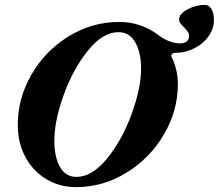

<svg xmlns="http://www.w3.org/2000/svg" viewBox="-20 -754 898 788"><path d="M53 -242Q53 -351 109.5 -448.5Q166 -546 262 -605Q358 -664 470 -664Q557 -664 629 -611Q652 -593 675.5 -584.5Q699 -576 718 -576Q756 -576 756 -608Q756 -616 751.5 -622.5Q747 -629 736 -641Q734 -643 727.5 -650Q721 -657 718 -662.5Q715 -668 715 -674Q715 -697 749.5 -715.5Q784 -734 821 -734Q837 -734 847.5 -717.5Q858 -701 858 -672Q858 -636 835.5 -604.5Q813 -573 776 -555Q739 -537 699 -537Q690 -537 685.5 -531.5Q681 -526 684 -521Q710 -468 710 -408Q710 -300 653 -202.5Q596 -105 499.5 -45.5Q403 14 292 14Q225 14 170.5 -18.5Q116 -51 84.5 -109Q53 -167 53 -242ZM559 -473Q559 -539 535 -580.5Q511 -622 466 -622Q402 -622 341 -546.5Q280 -471 241.5 -364.5Q203 -258 203 -176Q203 -110 226 -69Q249 -28 294 -28Q358 -28 419.5 -103.5Q481 -179 520 -285.5Q559 -392 559 -473Z"/></svg>

Font: EB Garamond ExtraBold
Style: Italic
Weight: 800
Italic angle: -17.2°
Designer: Georg Duffner and Octavio Pardo
Foundry: Georg Duffner
Version: Version 1.000